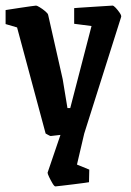

<svg xmlns="http://www.w3.org/2000/svg" viewBox="-21 -483 467 686"><path d="M177 183Q173 183 166.5 172Q160 161 154.5 149.5Q149 138 149 134L195 -1Q183 0 173 1.5Q163 3 160 3Q158 3 150 -1.5Q142 -6 142 -6L40 -385L-1 -397V-447Q-1 -447 14.5 -449.5Q30 -452 50.5 -455Q71 -458 88 -460.5Q105 -463 108 -463Q111 -463 121 -457Q131 -451 140.5 -443Q150 -435 151 -430L203 -200L220 -97H230L306 -390L244 -398V-454Q244 -454 263.5 -455.5Q283 -457 309.5 -458.5Q336 -460 357 -461.5Q378 -463 381 -463Q385 -463 392.5 -455Q400 -447 406.5 -437.5Q413 -428 412 -423L280 -6L254 105L298 123L297 168Q297 168 280.5 170.5Q264 173 241.5 175.5Q219 178 200 180.5Q181 183 177 183Z"/></svg>

Font: Grenze Gotisch SemiBold
Style: Regular
Weight: 600
Designer: Renata Polastri
Foundry: Omnibus-Type
Version: Version 1.001